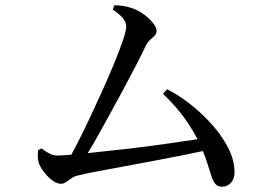

<svg xmlns="http://www.w3.org/2000/svg" viewBox="-20 -724 1040 727"><path d="M211 -28Q199 -28 185 -36.5Q171 -45 158.5 -58.5Q146 -72 136.5 -87Q127 -102 125 -115Q123 -126 123 -135.5Q123 -145 124 -155L137 -162Q155 -149 168.5 -142Q182 -135 196 -135Q209 -135 247 -138Q248 -138 250 -138Q259 -154 269 -174Q292 -218 317.5 -272Q343 -326 368 -381.5Q393 -437 413.5 -487Q434 -537 446 -573Q458 -609 458 -623Q458 -640 445 -655.5Q432 -671 407 -688L413 -704Q429 -704 446 -701.5Q463 -699 477 -694Q500 -687 522 -671.5Q544 -656 558.5 -638Q573 -620 573 -607Q573 -597 566 -589.5Q559 -582 549.5 -574Q540 -566 533 -553Q518 -521 495 -476.5Q472 -432 444.5 -381Q417 -330 389 -279Q361 -228 335 -182Q323 -162 312 -144Q324 -145 337 -147Q389 -152 449.5 -159Q510 -166 569.5 -174Q629 -182 680 -190Q706 -193 728 -197Q706 -238 678 -278Q643 -325 597 -369L613 -386Q660 -362 705 -326Q750 -290 787 -247.5Q824 -205 846 -160Q868 -115 868 -72Q868 -47 854.5 -32Q841 -17 821 -17Q805 -17 796 -27Q787 -37 780.5 -57.5Q774 -78 764 -109Q758 -129 748 -152Q716 -145 676 -137Q621 -126 562 -115Q503 -104 447 -93.5Q391 -83 345.5 -74.5Q300 -66 273 -59Q262 -57 251 -49Q240 -41 230 -34.5Q220 -28 211 -28Z"/></svg>

Font: Noto Serif HK ExtraLight Medium
Style: Regular
Weight: 500
Version: Version 2.002-H1;hotconv 1.1.0;makeotfexe 2.6.0